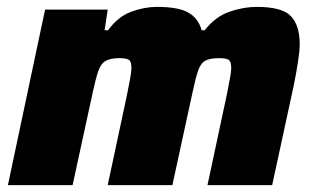

<svg xmlns="http://www.w3.org/2000/svg" viewBox="-20 -538 916 558"><path d="M3 0 111 -510H293L284 -450H294Q323 -490 361.5 -504Q400 -518 436 -518Q499 -518 528 -501Q557 -484 566 -450H575Q606 -490 647 -504Q688 -518 726 -518Q800 -518 825.5 -491Q851 -464 851 -410Q851 -390 846 -358Q841 -326 834 -291L771 0H583L639 -262Q644 -287 648 -308.5Q652 -330 652 -340Q652 -360 644 -364.5Q636 -369 617 -369Q590 -369 576.5 -361.5Q563 -354 555.5 -332Q548 -310 539 -267L481 0H293L349 -262Q354 -287 358 -308.5Q362 -330 362 -340Q362 -360 354 -364.5Q346 -369 327 -369Q301 -369 287 -361Q273 -353 265.5 -331Q258 -309 249 -267L191 0Z"/></svg>

Font: Saira ExtraBold
Style: Italic
Weight: 800
Italic angle: -12°
Designer: Hector Gatti with collaboration of the Omnibus-Type team
Foundry: Omnibus-Type
Version: Version 1.100; ttfautohint (v1.8.3)